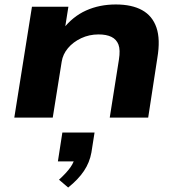

<svg xmlns="http://www.w3.org/2000/svg" viewBox="-20 -526 803 859"><path d="M44 0 123 -496H286L270 -395H261Q305 -452 365 -479Q425 -506 498 -506Q570 -506 616 -480.5Q662 -455 680 -402.5Q698 -350 684 -267L643 0H471L512 -259Q519 -303 510 -326.5Q501 -350 478.5 -361Q456 -372 421 -372Q379 -372 343 -355Q307 -338 284 -310.5Q261 -283 256 -250L216 0ZM285 313 244 278Q278 247 295.5 222Q313 197 316 172L340 196H239L259 67H403L389 156Q381 201 355.5 239Q330 277 285 313Z"/></svg>

Font: Nunito Sans 10pt Expanded ExtraBold
Style: Italic
Weight: 800
Width: 7
Italic angle: -9°
Designer: Vernon Adams
Foundry: Vernon Adams
Version: Version 3.101;gftools[0.9.27]